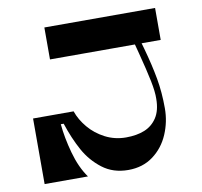

<svg xmlns="http://www.w3.org/2000/svg" viewBox="-78 -784 912 865"><g transform="rotate(-10 378.0 -351.0)"><path d="M685.9 -700V-553.8H179.4V-700ZM590.9 -580.5 605.9 -528Q628.1 -448.3 639.5 -384.2Q650.9 -320.1 650.9 -247Q650.9 -185.8 626.8 -129.4Q602.8 -73 555.2 -37.5Q507.7 -2 441 -2Q371.8 -2 322.6 -39.8Q273.4 -77.5 243.1 -132.8Q212.8 -188 189.9 -257.9H176.7Q182.4 -195.3 201.9 -124.6Q221.4 -53.8 256.3 -5H58.1V-305H243.6Q257.3 -265.1 287.5 -229.3Q317.6 -193.4 361.4 -170.8Q405.2 -148.2 456.4 -148.2Q505.5 -148.2 541.2 -162.7Q576.9 -177.2 598.4 -209.9Q619.9 -242.7 620.1 -295.8Q621.1 -327.7 610.6 -379.2Q600.1 -430.8 578.9 -511.9Q569.9 -545.9 560.9 -580.5Z"/></g></svg>

Font: Space Cowgirl
Style: Regular
Weight: 400
Designer: Valery Marier
Foundry: Valery Marier
Version: Version 1.000